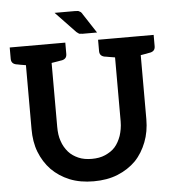

<svg xmlns="http://www.w3.org/2000/svg" viewBox="-59 -936 899 998"><g transform="rotate(-5 390.5 -437.0)"><path d="M690 -723H556H476V-664C476 -647 484 -637 501 -633C502 -633 505 -632 508 -632C511 -632 517 -630 525 -629C533 -628 544 -626 556 -624V-290C556 -262 551 -237 544 -215C536 -193 526 -174 512 -158C498 -142 480 -131 460 -122C440 -113 416 -109 390 -109C364 -109 340 -113 320 -122C300 -131 283 -142 269 -158C255 -174 243 -194 236 -216C228 -238 225 -263 225 -291V-624C237 -626 248 -628 256 -629C264 -630 270 -632 273 -632C276 -632 279 -633 280 -633C297 -637 305 -647 305 -664V-723H225H91H15V-664C15 -647 23 -637 40 -633C41 -633 43 -632 46 -632C49 -632 54 -630 61 -629C68 -628 79 -626 91 -624V-290C91 -247 97 -207 111 -171C125 -135 145 -103 171 -76C197 -50 228 -29 265 -14C302 1 344 8 390 8C436 8 478 1 515 -14C552 -29 584 -50 610 -76C636 -103 655 -135 669 -171C683 -207 690 -247 690 -290V-624C702 -626 713 -628 720 -629C727 -630 732 -632 735 -632C738 -632 740 -633 741 -633C758 -637 766 -647 766 -664V-723ZM370 -882H263L367 -773C371 -770 373 -769 375 -767C377 -765 380 -764 381 -763C383 -762 386 -762 389 -762C392 -762 395 -761 398 -761H474L408 -862C406 -866 404 -869 401 -872C399 -875 395 -876 392 -878C390 -880 387 -881 384 -881C380 -881 375 -882 370 -882Z"/></g></svg>

Font: SVN-Aleo
Style: Bold
Weight: 700
Designer: Alessio Laiso
Version: Version 1.2.2